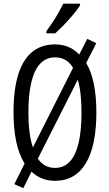

<svg xmlns="http://www.w3.org/2000/svg" viewBox="-20 -963 588 1033"><path d="M498.5 -357.9Q498.5 -270.5 484.6 -202.1Q470.7 -133.8 443.1 -86.7Q415.5 -39.6 373.8 -14.9Q332 9.8 276.4 9.8Q237.8 9.8 206.1 -2.9Q174.3 -15.6 149.4 -39.6L105.5 49.3L57.1 27.8L112.3 -83Q81.1 -134.3 66.9 -202.9Q52.7 -271.5 52.7 -358.9Q52.7 -481 78.1 -562Q103.5 -643.1 153.3 -683.6Q203.1 -724.1 276.4 -724.1Q315.4 -724.1 348.1 -710.4Q380.9 -696.8 406.2 -669.4L449.7 -753.9L498 -730.5L443.8 -624Q471.7 -577.1 485.1 -510.5Q498.5 -443.8 498.5 -357.9ZM418.5 -357.9Q418.5 -410.6 413.6 -455.3Q408.7 -500 398.4 -534.2L183.6 -109.4Q200.7 -84.5 223.9 -72Q247.1 -59.6 275.4 -59.6Q323.2 -59.6 355 -93Q386.7 -126.5 402.6 -192.9Q418.5 -259.3 418.5 -357.9ZM132.8 -357.9Q132.8 -298.3 138.9 -251.5Q145 -204.6 157.2 -169.9L373 -598.1Q355.5 -627 331.5 -640.6Q307.6 -654.3 276.4 -654.3Q228.5 -654.3 196.5 -620.6Q164.6 -586.9 148.7 -521Q132.8 -455.1 132.8 -357.9ZM410.6 -943.4V-934.6Q400.9 -918.5 384.8 -898.2Q368.7 -877.9 349.6 -856.7Q330.6 -835.4 311.5 -816.4Q292.5 -797.4 277.3 -783.7H229.5V-794.9Q249 -821.8 265.6 -847.2Q282.2 -872.6 295.9 -896.7Q309.6 -920.9 320.8 -943.4Z"/></svg>

Font: Open Sans Condensed
Style: Regular
Weight: 400
Width: 3
Designer: Monotype Design Team
Foundry: Monotype Imaging Inc.
Version: Version 3.000